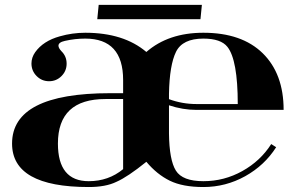

<svg xmlns="http://www.w3.org/2000/svg" viewBox="-20 -754 1209 785"><path d="M799.6 -675.5H377.7L383.5 -734.1H805.4ZM328.6 -620.1Q485.8 -620.1 578.4 -541.5Q668.5 -620.1 811.5 -620.1Q968.5 -620.1 1054.1 -536.3Q1139.6 -452.4 1139.6 -304.7H783.4Q727.1 -304.7 670.9 -323.5V-208.5Q672.1 -99.6 699.1 -56.4Q726.1 -13.2 811.5 -13.2Q896.7 -13.2 970.9 -54.7Q1044.9 -95.9 1088.9 -165L1109.1 -152.1Q1061.8 -77.9 982.7 -33.7Q902.8 10.7 811.5 10.7Q727.1 10.7 674.3 -15.1Q621.6 -41 578.4 -92.5Q501.7 -30.5 455.8 -10.5Q412.6 10.7 342.8 10.7Q29.3 10.7 29.3 -167Q29.3 -373 430.7 -373H483.4V-426.8Q483.4 -596.2 328.6 -596.2Q286.6 -596.2 245.6 -586.9Q219 -581.1 219 -567.1Q219 -557.6 231.4 -544.4Q252.4 -523.9 252.4 -493.7Q252.4 -463.9 231.4 -442.9Q210.4 -421.9 180.7 -421.9Q150.9 -421.9 129.9 -442.9Q108.9 -463.9 108.6 -493.9Q108.6 -519 123.8 -540.5Q156.7 -586.7 224.6 -605.5Q275.6 -620.1 328.6 -620.1ZM342.8 -13.2Q423.6 -13.2 483.4 -62.5V-349.1H411.1Q216.8 -349.1 216.8 -167Q216.8 -13.2 342.8 -13.2ZM670.9 -348.6Q724.9 -328.6 783.4 -328.6H952.1Q952.1 -508.8 909.9 -562.3Q883.1 -596.2 811.5 -596.2Q726.3 -596.2 699.7 -542.2Q673.1 -488.3 670.9 -370.8Z"/></svg>

Font: itsadzoke
Style: Regular
Weight: 700
Width: 7
Version: Version 0.45